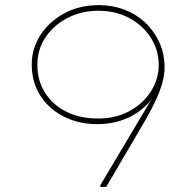

<svg xmlns="http://www.w3.org/2000/svg" viewBox="-20 -730 750 750"><path d="M373 0 371 -5 596 -383 606 -408Q597 -377 575.5 -347Q554 -317 522 -294Q490 -271 449 -258Q408 -245 360 -245Q288 -245 229.5 -274.5Q171 -304 137.5 -356.5Q104 -409 104 -478Q104 -540 137.5 -592.5Q171 -645 230.5 -677.5Q290 -710 367 -710Q418 -710 464 -693Q510 -676 545 -644Q580 -612 601 -567.5Q622 -523 623 -470Q623 -438 614 -406Q605 -374 589 -339.5Q573 -305 552 -268Q531 -231 507 -191L395 0ZM364 -267Q432 -267 485.5 -296Q539 -325 569.5 -373Q600 -421 600 -476Q600 -534 569.5 -582Q539 -630 486 -659Q433 -688 364 -688Q300 -688 246 -661Q192 -634 159 -586Q126 -538 126 -477Q126 -416 155.5 -368.5Q185 -321 238.5 -294Q292 -267 364 -267Z"/></svg>

Font: Lexend Peta Thin
Style: Regular
Weight: 250
Version: Version 1.007